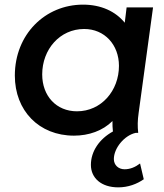

<svg xmlns="http://www.w3.org/2000/svg" viewBox="-20 -573 709 828"><path d="M299 12C363 12 423 -9 465 -51C465 -35 465 -21 467 -6C409 26 372 79 372 138C372 195 417 235 490 235C532 235 570 221 600 200L584 132C563 148 541 157 517 157C491 157 471 139 471 113C471 66 516 11 565 0H576C573 -29 573 -52 578 -87L640 -541H526L518 -475C478 -524 416 -553 338 -553C175 -553 44 -425 44 -247C44 -96 148 12 299 12ZM162 -252C162 -360 238 -448 343 -448C431 -448 493 -380 493 -289C493 -182 417 -93 312 -93C223 -93 162 -159 162 -252Z"/></svg>

Font: Mluvka SemiBold
Style: Italic
Weight: 600
Italic angle: -8°
Designer: Modified by Jiří Krblich, Original typeface by Gumpita Rahayu
Foundry: Gumpita Rahayu & Jiří Krblich
Version: Version 2.000;Glyphs 3.1.1 (3134)